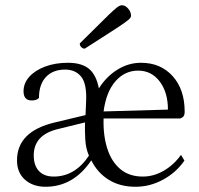

<svg xmlns="http://www.w3.org/2000/svg" viewBox="-20 -702 762 734"><path d="M154 12Q106 12 75.5 -15Q45 -42 45 -89Q45 -200 190 -234L307 -262L309 -309Q313 -380 291 -408Q269 -436 229 -436Q182 -436 155.5 -407.5Q129 -379 129 -328Q124 -322 116.5 -320Q109 -318 101 -318Q70 -318 70 -353Q70 -384 92 -408.5Q114 -433 152.5 -447.5Q191 -462 240 -462Q292 -462 320 -439Q348 -416 358 -364Q386 -409 428.5 -435.5Q471 -462 519 -462Q594 -462 640 -411Q686 -360 686 -275Q686 -260 679 -254.5Q672 -249 666 -249H376Q374 -185 390 -134.5Q406 -84 440 -55.5Q474 -27 526 -27Q567 -27 605.5 -49Q644 -71 672 -110L685 -88Q653 -42 603 -15Q553 12 498 12Q439 12 396 -14.5Q353 -41 329 -89Q261 12 154 12ZM376 -276 622 -283Q622 -349 590.5 -390.5Q559 -432 508 -432Q457 -432 421.5 -391.5Q386 -351 376 -276ZM185 -27Q267 -27 320 -107Q308 -134 306 -168.5Q304 -203 305 -234L203 -209Q109 -187 109 -108Q109 -69 129 -48Q149 -27 185 -27ZM304 -516Q297 -516 291 -521.5Q285 -527 285 -536Q339 -589 369 -619Q399 -649 413.5 -662Q428 -675 434.5 -678.5Q441 -682 446 -682Q459 -682 470 -669Q481 -656 481 -642Q481 -637 477 -632Q473 -627 457 -615.5Q441 -604 404.5 -580.5Q368 -557 304 -516Z"/></svg>

Font: Petrona Light
Style: Regular
Weight: 300
Designer: Ringo R. Seeber
Foundry: Ringo R. Seeber
Version: Version 2.001; ttfautohint (v1.8.3)